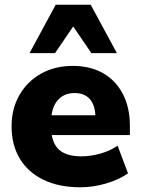

<svg xmlns="http://www.w3.org/2000/svg" viewBox="-20 -782 595 813"><path d="M320 11Q230 11 164.5 -20.5Q99 -52 64 -110Q29 -168 29 -247Q29 -322 62.5 -380Q96 -438 154.5 -470.5Q213 -503 288 -503Q362 -503 416.5 -472Q471 -441 500.5 -383.5Q530 -326 530 -249V-210H199Q208 -162 239 -141Q270 -120 325 -120Q363 -120 404.5 -131.5Q446 -143 478 -165L522 -48Q484 -21 429 -5Q374 11 320 11ZM296 -388Q256 -388 230.5 -364Q205 -340 198 -294H384Q381 -341 358.5 -364.5Q336 -388 296 -388ZM105 -557 216 -762H364L475 -557H367L290 -670L213 -557Z"/></svg>

Font: Nunito Sans Black
Style: Regular
Weight: 900
Designer: Vernon Adams
Foundry: Vernon Adams
Version: Version 3.006; ttfautohint (v1.8.3)